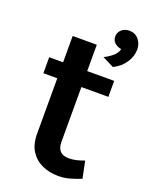

<svg xmlns="http://www.w3.org/2000/svg" viewBox="-140 -798 680 883"><g transform="rotate(20 200.0 -356.0)"><path d="M257 14Q214.1 14 178.4 -2Q142.6 -18 121.3 -51Q100 -84.1 100 -135V-613.9H218V-138.9Q218 -79 275 -79Q292.4 -79 309.9 -82.9Q327.5 -86.8 350 -95.1L367.1 -12Q339.2 -1 312.7 6.5Q286.2 14 257 14ZM32 -406.9V-485.1H350V-406.9ZM322.5 -542.9 266.3 -571.2Q290.3 -583 307.7 -598Q325 -613 330.5 -633.3Q311.3 -636.3 297.9 -648.1Q284.6 -660 284.6 -679.2Q284.6 -698.6 299.4 -712.4Q314.2 -726.1 337.4 -726.1Q366 -726.1 383.2 -705.5Q400.4 -684.9 400.4 -656.8Q400.4 -623.8 380.1 -592.7Q359.8 -561.6 322.5 -542.9Z"/></g></svg>

Font: Karla
Style: Regular
Weight: 400
Designer: Jonathan Pinhorn
Version: Version 2.004;gftools[0.9.33]